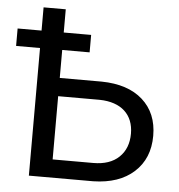

<svg xmlns="http://www.w3.org/2000/svg" viewBox="-72 -760 752 808"><g transform="rotate(5 303.5 -355.5)"><path d="M289.1 -612.8H173.3V-710.9H79.6V-612.8H-21.5V-539.1H79.6V0H351.6C424.3 -1.5 481.4 -21 523.4 -59.1C565.4 -97.2 586.4 -148.4 586.4 -212.4C586.4 -276.4 565.4 -326.7 523.9 -363.8C482.4 -400.9 424.3 -419.9 350.1 -420.9H173.3V-539.1H289.1ZM348.6 -343.8C440.4 -342.3 492.2 -293.5 492.2 -213.4C492.2 -171.9 479.5 -138.7 453.6 -113.8C427.7 -88.9 391.1 -76.7 344.7 -76.7H173.3V-343.8Z"/></g></svg>

Font: Roboto
Style: Regular
Weight: 400
Designer: Google
Version: Version 2.137; 2017